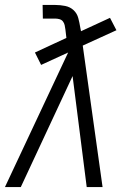

<svg xmlns="http://www.w3.org/2000/svg" viewBox="-32 -755 552 775"><path d="M-12 0 243 -543 134 -493 109 -543 236 -602 232 -636Q231 -645 229 -653.5Q227 -662 222 -668.5Q217 -675 208.5 -677.5Q200 -680 191 -680H141L140 -735H191Q211 -735 231 -731Q251 -727 265 -714Q279 -701 284 -682Q289 -663 292 -644L295 -629L412 -683L438 -633L302 -571L382 0H318L261 -448L52 0Z"/></svg>

Font: Iosevka SS18 Light
Style: Italic
Weight: 300
Italic angle: -9°
Monospace: yes
Designer: Belleve Invis
Foundry: Belleve Invis
Version: Version 25.1.1; ttfautohint (v1.8.4)